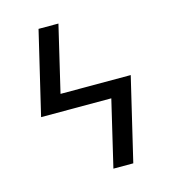

<svg xmlns="http://www.w3.org/2000/svg" viewBox="-109 -825 819 914"><g transform="rotate(-15 300.0 -367.5)"><path d="M337 0 414 -326H68L165 -735H263L186 -409H532L435 0Z"/></g></svg>

Font: Iosevka Curly Medium Extended
Style: Regular
Weight: 500
Width: 7
Monospace: yes
Designer: Belleve Invis
Foundry: Belleve Invis
Version: Version 11.1.0; ttfautohint (v1.8.3)